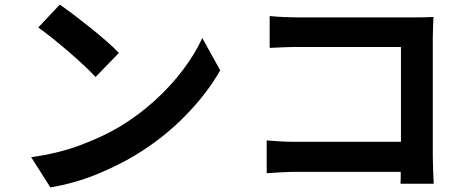

<svg xmlns="http://www.w3.org/2000/svg" viewBox="-20 -780 2040 838"><path d="M241 -760Q267 -742 302 -715.5Q337 -689 374.5 -659Q412 -629 444.5 -600.5Q477 -572 499 -549L397 -444Q378 -465 347 -494Q316 -523 280 -554Q244 -585 209 -613Q174 -641 147 -660ZM116 -94Q233 -110 329.5 -146Q426 -182 499 -225Q584 -276 655 -340.5Q726 -405 779 -475.5Q832 -546 863 -614L941 -473Q884 -372 788 -274Q692 -176 571 -103Q495 -57 400.5 -18.5Q306 20 200 38Z M1873 22H1728Q1729 10 1729 -3Q1729 -16 1729 -30H1273Q1244 -30 1206.5 -28Q1169 -26 1144 -24V-167Q1170 -165 1202.5 -163Q1235 -161 1269 -161H1730V-575H1281Q1250 -575 1214 -573.5Q1178 -572 1157 -571V-710Q1185 -707 1220 -705.5Q1255 -704 1281 -704H1784Q1806 -704 1832.5 -704.5Q1859 -705 1872 -706Q1871 -689 1870 -662.5Q1869 -636 1869 -614V-96Q1869 -70 1870.5 -35Q1872 0 1873 22Z"/></svg>

Font: Noto IKEA Simplified Chinese
Style: Bold
Weight: 700
Designer: Monotype Design Team
Foundry: Monotype Imaging Inc.
Version: Version 1.100